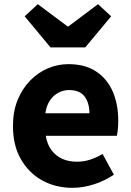

<svg xmlns="http://www.w3.org/2000/svg" viewBox="-20 -885 628 919"><path d="M327 14Q246 14 182 -21.5Q118 -57 80 -123Q42 -189 42 -282Q42 -351 64 -405.5Q86 -460 124 -499Q162 -538 209.5 -558Q257 -578 307 -578Q387 -578 440 -543Q493 -508 519.5 -447Q546 -386 546 -308Q546 -285 544 -265.5Q542 -246 539 -235H199Q206 -193 227 -165.5Q248 -138 278.5 -124.5Q309 -111 348 -111Q381 -111 410.5 -120.5Q440 -130 471 -148L525 -49Q483 -20 430.5 -3Q378 14 327 14ZM197 -343H408Q408 -392 385 -423Q362 -454 310 -454Q284 -454 260 -441.5Q236 -429 219.5 -405Q203 -381 197 -343ZM222 -658 98 -807 161 -865 303 -759H308L449 -865L512 -807L388 -658Z"/></svg>

Font: Noto Sans SC ExtraBold
Style: Regular
Weight: 800
Designer: Ryoko NISHIZUKA 西塚涼子 (kana, bopomofo & ideographs); Paul D. Hunt (Latin, Greek & Cyrillic); Sandoll Communications 산돌커뮤니
Foundry: Adobe
Version: Version 2.004-H2;hotconv 1.0.118;makeotfexe 2.5.65603